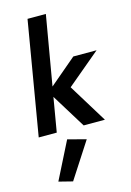

<svg xmlns="http://www.w3.org/2000/svg" viewBox="-160 -857 873 1275"><g transform="rotate(-15 276.5 -219.5)"><path d="M393 -460H553L323 -267L487 0H341L196 -235L156 0H32L164 -780H290L208 -303ZM211 61 337 94 177 341 82 317Z"/></g></svg>

Font: Jost* 600 Semi
Style: Italic
Weight: 600
Italic angle: -10°
Version: Version 3.500